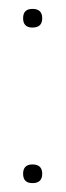

<svg xmlns="http://www.w3.org/2000/svg" viewBox="-20 -411 148 432"><path d="M53 -391Q75 -391 75 -370Q75 -349 53 -349Q32 -349 32 -370Q32 -391 53 -391ZM53 -41Q75 -41 75 -20Q75 1 53 1Q32 1 32 -20Q32 -41 53 -41Z"/></svg>

Font: Moniqa ExtLt Narrow Display
Style: Regular
Weight: 200
Width: 4
Designer: Rajesh Rajput
Foundry: Rajesh Rajput
Version: Version 1.000